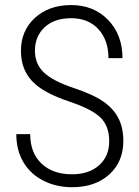

<svg xmlns="http://www.w3.org/2000/svg" viewBox="-20 -741 557 770"><path d="M418 -174.8Q418 -234.4 384 -268.6Q350.1 -302.7 257.3 -334Q164.6 -365.2 121.1 -403.8Q64 -454.1 64 -536.6Q64 -618.2 120.1 -669.4Q176.3 -720.7 265.1 -720.7Q356 -720.7 413.6 -661.1Q471.2 -601.6 471.2 -507.8H415Q415 -579.6 374.8 -623.8Q334.5 -668 265.1 -668Q197.8 -668 158.9 -631.6Q120.1 -595.2 120.1 -537.6Q120.1 -483.9 156.7 -449.7Q193.4 -415.5 273.4 -388.9Q353.5 -362.3 394.5 -333.7Q435.5 -305.2 455.1 -266.6Q474.6 -228 474.6 -175.8Q474.6 -92.3 418.2 -41.3Q361.8 9.8 269 9.8Q206.5 9.8 155 -15.9Q103.5 -41.5 74.5 -89.6Q45.4 -137.7 45.4 -203.1H101.1Q101.1 -127.9 146.5 -85Q191.9 -42 269 -42Q336.4 -42 377.2 -78.1Q418 -114.3 418 -174.8Z"/></svg>

Font: TypoPRO Roboto
Style: Regular
Weight: 300
Designer: Google
Version: Version 2.136; 2016